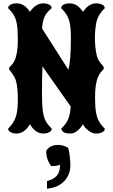

<svg xmlns="http://www.w3.org/2000/svg" viewBox="-20 -783 686 1161"><path d="M80.6 24.4Q58.6 24.4 45.7 17.1Q32.7 9.8 30.8 2.4L28.8 -4.9Q63 -38.1 75.2 -75.7Q84 -101.6 86.4 -136.7Q88.9 -171.9 87.6 -206.8Q86.4 -241.7 82.5 -266.1Q77.1 -300.8 65.7 -320.3Q54.2 -339.8 44.4 -350.8Q34.7 -361.8 34.7 -370.1Q34.7 -374 40 -379.4Q45.4 -384.3 53.5 -393.6Q61.5 -402.8 69.3 -419.4Q87.9 -459.5 87.9 -543.9Q87.9 -600.6 82.5 -634.3Q77.1 -668 64.2 -690.2Q51.3 -712.4 28.8 -733.9Q28.8 -751 56.2 -759.8Q66.4 -762.7 80.6 -762.7Q128.4 -762.7 161.1 -711.4Q163.6 -716.3 173.1 -727.3Q182.6 -738.3 191.4 -745.1Q215.8 -762.7 239.7 -762.7Q261.2 -762.7 275.1 -755.9Q289.1 -749 291 -741.2L293 -733.9Q263.2 -710 250.2 -682.9Q237.3 -655.8 234.4 -610.8L393.1 -361.8Q408.7 -410.2 408.7 -560.5Q408.7 -606.4 403.3 -636.7Q397.9 -667 385 -689.7Q372.1 -712.4 349.6 -733.9Q349.6 -751.5 377 -759.8Q387.2 -762.7 400.9 -762.7Q448.7 -762.7 481.4 -711.4Q487.8 -719.7 494.4 -727.8Q501 -735.8 511.7 -745.1Q535.2 -762.7 559.6 -762.7Q581.5 -762.7 595.7 -755.9Q609.9 -749 611.8 -741.2L613.8 -733.9Q579.6 -700.7 567.4 -665Q558.6 -639.6 554.9 -585.9Q551.3 -532.2 560.1 -472.7Q565.9 -435.1 577.4 -416.7Q588.9 -398.4 598.4 -389.4Q607.9 -380.4 607.9 -370.1Q607.9 -365.7 602.5 -360.4Q597.2 -355.5 589.1 -345.5Q581.1 -335.4 573.2 -318.4Q554.7 -277.3 554.7 -195.3Q554.7 -140.6 560.1 -106.4Q565.4 -72.3 578.4 -49.6Q591.3 -26.9 613.8 -4.9Q613.8 12.7 586.4 21.5Q576.2 24.4 558.1 24.4Q540 24.4 519.8 10.3Q499.5 -3.9 490.2 -17.6L481.4 -31.7Q479.5 -26.9 469.7 -14.6Q460 -2.4 451.2 4.9Q428.2 24.4 407.7 24.4Q374 24.4 361.3 14.2Q352.1 5.4 349.6 -4.9Q378.4 -30.8 391.4 -60.5Q404.3 -90.3 407.7 -138.7L236.8 -381.3Q233.9 -321.3 233.9 -217.3Q233.9 -147.9 239.3 -109.6Q244.6 -71.3 257.6 -49.1Q270.5 -26.9 293 -4.9Q293 13.2 265.6 21.5Q255.4 24.4 241.7 24.4Q193.8 24.4 161.1 -31.7Q127.4 24.4 80.6 24.4ZM264.2 357.9V312Q303.7 302.2 323.5 279.3Q343.3 256.3 343.3 213.4H342.3Q325.2 221.2 289.6 221.2Q259.3 180.7 259.3 130.4Q267.1 114.7 285.6 103.5Q304.2 93.3 332.5 93.3Q360.8 93.3 392.1 110.4Q405.3 159.2 405.3 216.8Q405.3 274.4 367.4 313.2Q329.6 352.1 264.2 357.9Z"/></svg>

Font: Sancreek
Style: Regular
Weight: 400
Designer: Vernon Adams
Foundry: Vernon Adams
Version: Version 1.100; ttfautohint (v1.8.4.7-5d5b)